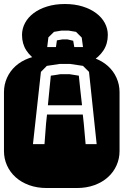

<svg xmlns="http://www.w3.org/2000/svg" viewBox="-22 -947 622 967"><path d="M173.8 -634.8Q132.3 -659.7 110.6 -693.1Q88.9 -726.6 88.9 -771Q88.9 -802.7 104 -831.1Q119.1 -859.4 147.2 -880.6Q175.3 -901.9 215.3 -914.3Q255.4 -926.8 304.7 -926.8Q354.5 -926.8 394.3 -914.3Q434.1 -901.9 462.4 -880.6Q490.7 -859.4 505.9 -831.1Q521 -802.7 521 -771Q521 -726.6 499 -693.1Q477.1 -659.7 436 -634.8ZM215.8 -710H259.8L264.6 -743.7L292 -748.5H317.9L346.7 -741.7L352.1 -710H396L389.6 -757.8L360.8 -786.6L322.8 -793H288.1L250 -786.6L221.7 -758.8ZM364.3 -668.9Q413.6 -668.9 453.6 -654.3Q493.7 -639.6 521.7 -614.3Q549.8 -588.9 564.9 -554.9Q580.1 -521 580.1 -482.9V-186Q580.1 -147.9 564.9 -114Q549.8 -80.1 521.7 -54.7Q493.7 -29.3 453.6 -14.6Q413.6 0 364.3 0H213.9Q164.6 0 124.5 -14.6Q84.5 -29.3 56.4 -54.7Q28.3 -80.1 13.2 -114Q-2 -147.9 -2 -186V-482.9Q-2 -521 13.2 -554.9Q28.3 -588.9 56.4 -614.3Q84.5 -639.6 124.5 -654.3Q164.6 -668.9 213.9 -668.9ZM409.2 -221.2H464.8L426.3 -585L396 -615.2L331.1 -625H278.8L213.9 -615.2L184.1 -585L144 -221.2H202.1L210 -325.2L214.8 -370.1H395L399.9 -325.2ZM375 -565.9Q378.4 -526.4 382.8 -491.2Q387.2 -456.1 391.1 -417H219.2L233.9 -565.9Q247.6 -567.4 257.6 -569.3Q267.6 -571.3 281.2 -573.2H329.1Z"/></svg>

Font: Monofett
Style: Regular
Weight: 400
Designer: vernon adams
Foundry: vernon adams
Version: Version 1.000